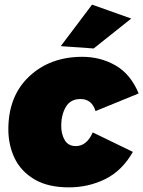

<svg xmlns="http://www.w3.org/2000/svg" viewBox="-20 -800 618 828"><path d="M384 -591 242 -601 377 -780 546 -720ZM277 8Q189 8 131 -25Q70.5 -60.5 43.2 -117.5Q16 -174.5 16 -242Q16 -386 106 -470.5Q196 -555 335 -555Q413 -555 478 -518Q543 -481 578 -397L392 -321Q376 -373 327 -373Q284 -373 264 -339Q244 -305 244 -257Q244 -222 259 -196Q274 -170 307 -170Q354 -170 380 -229L553 -145Q507 -64 434.5 -28Q362 8 277 8Z"/></svg>

Font: Argentum Sans Black
Style: Italic
Weight: 900
Italic angle: -11°
Designer: Julieta Ulanovsky (font), Cristiano Sobral (main changes and remaster)
Foundry: Julieta Ulanovsky (font), Cristiano Sobral (main changes and remaster)
Version: Version 2.007;June 15, 2022;FontCreator 14.0.0.2814 64-bit; 